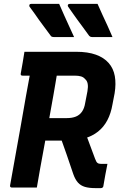

<svg xmlns="http://www.w3.org/2000/svg" viewBox="-20 -967 640 990"><path d="M285 -947Q298 -917 310.5 -889Q323 -861 335.5 -834Q348 -807 362 -776Q340 -776 325.5 -776Q311 -776 295.5 -776Q280 -776 257 -776Q251 -776 247 -778Q243 -780 242 -782Q221 -811 206.5 -830Q192 -849 181 -864.5Q170 -880 159 -896Q148 -912 132 -933Q130 -938 132 -942.5Q134 -947 141 -947Q173 -947 193.5 -947Q214 -947 234 -947Q254 -947 285 -947ZM483 -947Q496 -917 509 -889Q522 -861 534.5 -834Q547 -807 560 -776Q538 -776 523.5 -776Q509 -776 494 -776Q479 -776 455 -776Q449 -776 445.5 -778Q442 -780 440 -782Q419 -811 405 -830Q391 -849 379.5 -864.5Q368 -880 357 -896Q346 -912 331 -933Q328 -938 330.5 -942.5Q333 -947 340 -947Q371 -947 392 -947Q413 -947 433 -947Q453 -947 483 -947ZM413 -302Q428 -263 441.5 -225.5Q455 -188 470 -149Q476 -132 482.5 -127Q489 -122 501 -122Q505 -122 508 -122Q511 -122 515 -122H534Q528 -93 523 -65Q518 -37 513 -8Q513 -3 509 0Q505 3 500 3Q496 3 488 3Q480 3 473 3Q439 3 417.5 -3.5Q396 -10 382 -25.5Q368 -41 358 -69Q341 -119 324 -169Q307 -219 289 -268ZM106 -700Q173 -700 240 -700Q307 -700 373 -700Q433 -700 474.5 -685Q516 -670 540.5 -642Q565 -614 572 -574.5Q579 -535 571 -486L560 -429Q552 -382 533.5 -347Q515 -312 485.5 -288.5Q456 -265 415.5 -253.5Q375 -242 323 -242Q292 -242 261 -242Q230 -242 200 -242L188 -237L210 -358Q239 -358 267.5 -358Q296 -358 324 -358Q352 -358 371.5 -366Q391 -374 403 -391.5Q415 -409 419 -435L431 -497Q435 -520 432 -535.5Q429 -551 419 -559Q411 -569 398 -573Q385 -577 364 -577Q320 -577 275 -577Q230 -577 185.5 -577Q141 -577 96 -577Q90 -577 88 -580Q86 -583 87 -588Q92 -617 97 -644.5Q102 -672 106 -700ZM170 0Q137 0 106 0Q75 0 41 0Q36 0 33.5 -3Q31 -6 32 -11Q46 -92 60 -167.5Q74 -243 87 -318Q100 -393 113.5 -469.5Q127 -546 142 -625H293L276 -598Q271 -566 265.5 -535Q260 -504 255 -474Q244 -412 233 -351.5Q222 -291 211 -229Q200 -167 187 -98Q182 -71 178 -46Q174 -21 170 0Z"/></svg>

Font: RecMonoLinear Nerd Font Mono
Style: Bold Italic
Weight: 700
Italic angle: -10°
Monospace: yes
Version: Version 1.085; ttfautohint (v1.8.4.7-5d5b);Nerd Fonts 3.2.1